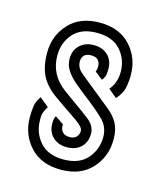

<svg xmlns="http://www.w3.org/2000/svg" viewBox="-75 -474 456 545"><g transform="rotate(15 153.0 -201.0)"><path d="M30 -106Q30 -125 32 -139Q34 -153 45 -169L72 -147Q68 -141 63.5 -131Q59 -121 60 -106Q60 -69 83.5 -42Q107 -15 153 -15Q199 -15 222.5 -42Q246 -69 246 -106Q246 -136 224 -157Q202 -178 176 -198L154 -215Q144 -223 130.5 -234.5Q117 -246 106.5 -261.5Q96 -277 96 -296Q96 -321 112 -336Q128 -351 153 -351Q179 -351 194.5 -336Q210 -321 210 -296Q210 -281 207.5 -274Q205 -267 200 -262L177 -280Q180 -285 180 -296Q180 -307 173.5 -314Q167 -321 153 -321Q139 -321 132.5 -314Q126 -307 126 -296Q126 -278 142 -264.5Q158 -251 172 -240L198 -219Q220 -201 237.5 -187Q255 -173 265.5 -154.5Q276 -136 276 -106Q276 -56 243.5 -20.5Q211 15 153 15Q95 15 62.5 -20.5Q30 -56 30 -106ZM96 -106Q96 -122 101 -128L126 -111V-106Q126 -96 132.5 -88.5Q139 -81 153 -81Q167 -81 173.5 -88.5Q180 -96 180 -106Q180 -117 157.5 -132.5Q135 -148 113 -163L90 -179Q57 -202 43.5 -229Q30 -256 30 -296Q30 -346 62.5 -381.5Q95 -417 153 -417Q211 -417 243.5 -381.5Q276 -346 276 -296Q276 -277 272.5 -259Q269 -241 252 -222L227 -243Q235 -251 240.5 -265.5Q246 -280 246 -296Q246 -334 222.5 -360.5Q199 -387 153 -387Q107 -387 83.5 -360.5Q60 -334 60 -296Q60 -239 108 -204L137 -183Q164 -164 187 -146.5Q210 -129 210 -106Q210 -81 194.5 -66Q179 -51 153 -51Q128 -51 112 -66Q96 -81 96 -106Z"/></g></svg>

Font: Zen Tokyo Zoo
Style: Regular
Weight: 400
Designer: Yoshimichi Ohira
Foundry: A-1 Corp ZenFonts
Version: Version 1.002; ttfautohint (v1.8.3)